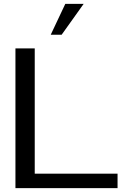

<svg xmlns="http://www.w3.org/2000/svg" viewBox="-20 -976 640 996"><path d="M414.1 -956.1 299.8 -795.9H243.2L318.8 -956.1ZM589.8 0H60.1V-725.1H160.2V-75.2H589.8Z"/></svg>

Font: Aurulent Sans Mono
Style: Regular
Weight: 400
Monospace: yes
Version: Version 2007.05.04